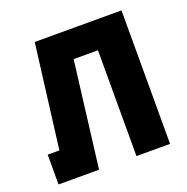

<svg xmlns="http://www.w3.org/2000/svg" viewBox="-106 -659 737 757"><g transform="rotate(-20 263.0 -280.0)"><path d="M482 -560V0H341V-444H239L184 0H14V-125H63L118 -560Z"/></g></svg>

Font: Tektur SemiCondensed SemiBold
Style: Regular
Weight: 600
Width: 4
Designer: Adam Jagosz
Foundry: Adam Jagosz
Version: Version 1.005;gftools[0.9.30]